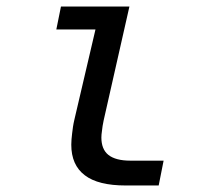

<svg xmlns="http://www.w3.org/2000/svg" viewBox="-20 -567 642 589"><path d="M365.7 2H466.8L481.9 -74.2H378.9C350.1 -74.2 327.1 -80.1 312.5 -91.8C297.9 -103.5 291 -121.6 291 -145C291 -151.4 291.5 -156.7 293 -167C293.5 -171.9 295.4 -187 297.9 -197.3L377 -546.9H167L152.8 -476.6H272.9L208 -199.2C204.6 -185.1 202.6 -169.9 201.2 -157.2C199.7 -144 198.7 -134.3 198.7 -123C198.7 -81.5 212.4 -50.3 240.2 -29.3C267.6 -8.3 309.6 2 365.7 2Z"/></svg>

Font: Hack
Style: Oblique
Weight: 400
Italic angle: -12°
Monospace: yes
Designer: Christopher Simpkins
Foundry: Christopher Simpkins
Version: Version 2.010